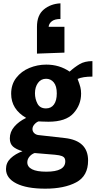

<svg xmlns="http://www.w3.org/2000/svg" viewBox="-20 -958 582 1153"><path d="M202 -797Q202 -867 243 -901Q284 -935 343 -938V-844Q309 -844 291.5 -830.5Q274 -817 272 -797H367V-642L202 -636ZM16 57Q16 19 44 -7.5Q72 -34 115 -50Q77 -61 58 -78Q39 -95 39 -127Q39 -166 66 -197.5Q93 -229 137 -250Q47 -302 47 -395Q47 -451 77.5 -490.5Q108 -530 156.5 -550Q205 -570 258 -570Q337 -570 398 -528Q428 -555 458.5 -573Q489 -591 535 -591V-498Q477 -498 446 -484Q458 -453 462.5 -435Q467 -417 467 -396Q467 -328 421 -277.5Q375 -227 271 -227L234 -228Q225 -229 212 -229Q199 -225 187 -211.5Q175 -198 175 -183Q175 -169 185 -159Q195 -149 210 -147L370 -129Q509 -113 509 6Q509 99 437.5 137Q366 175 252 175Q140 175 78 143.5Q16 112 16 57ZM321 -397Q321 -441 303 -463Q285 -485 257 -485Q226 -485 208 -460Q190 -435 190 -398Q190 -364 205 -335.5Q220 -307 256 -307Q287 -307 304 -330.5Q321 -354 321 -397ZM372 11Q372 -6 363 -14Q354 -22 334.5 -25.5Q315 -29 271 -32L188 -39Q170 -33 157 -17.5Q144 -2 144 17Q144 44 172.5 58.5Q201 73 258 73Q372 73 372 11Z"/></svg>

Font: Francois One
Style: Regular
Weight: 400
Designer: Vernon Adams
Foundry: Vernon Adams
Version: Version 2.000